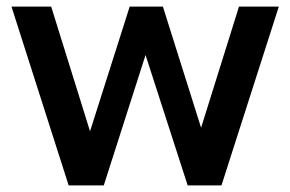

<svg xmlns="http://www.w3.org/2000/svg" viewBox="-20 -559 875 579"><path d="M293 0 418.9 -393.1 545.9 0H647.9L820.8 -539.1H700.7L586.4 -173.8L471.2 -539.1H371.1L251.5 -163.1L134.3 -539.1H14.6L187 0Z"/></svg>

Font: Winston Medium
Style: Regular
Weight: 500
Designer: Vernon Adams, Kim Jin-seong, David Berlow, Cristiano Sobral
Foundry: The Winston Project Authors
Version: Version 3.004